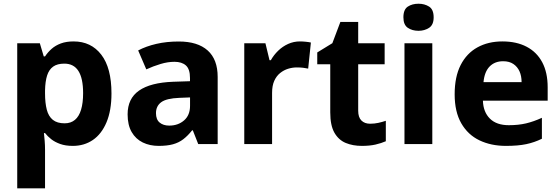

<svg xmlns="http://www.w3.org/2000/svg" viewBox="-20 -781 3035 1041"><path d="M379 -556.4Q473.8 -556.4 529.1 -484.6Q584.4 -412.9 584.4 -274.5Q584.4 -181.7 557.5 -117.9Q530.6 -54.2 483.6 -22.1Q436.5 10 375 10Q335.2 10 306.3 -0.4Q277.3 -10.8 257.6 -26.4Q237.8 -42.1 224.2 -59.5H218.2Q220.2 -41.2 222.2 -17.7Q224.2 5.9 224.2 31V240H73.4V-546.4H196L217.2 -475.2H224.2Q239 -497.6 259.7 -516Q280.4 -534.4 309.7 -545.4Q339.1 -556.4 379 -556.4ZM328.9 -436Q290.7 -436 268.1 -419.8Q245.5 -403.5 235.4 -371.7Q225.2 -339.8 224.2 -290.9V-275.1Q224.2 -222.5 233.7 -186.3Q243.1 -150 266.5 -131.2Q290 -112.4 330.3 -112.4Q364 -112.4 386.4 -131.2Q408.7 -149.9 419.6 -186.4Q430.6 -222.8 430.6 -276.1Q430.6 -356.5 405.1 -396.3Q379.7 -436 328.9 -436Z M949.3 -556Q1051.6 -556 1105.9 -507.5Q1160.2 -459 1160.2 -363.8V0H1054.7L1025.5 -74.2H1021.5Q998.5 -45.2 974 -26.3Q949.5 -7.4 917.7 1.3Q885.9 10 840.3 10Q792.3 10 754.1 -8.5Q715.9 -27.1 693.9 -65Q671.9 -102.9 671.9 -161.2Q671.9 -246.7 734 -289.9Q796.1 -333.1 918.5 -337.7L1010.1 -340.7V-358.1Q1010.1 -406.7 987.8 -426.3Q965.6 -445.9 926 -445.9Q889.5 -445.9 850.3 -434Q811 -422.2 773.2 -404.9L729.1 -507.5Q772 -530.2 827.6 -543.1Q883.3 -556 949.3 -556ZM952.7 -250.5Q882 -247.7 853.9 -226.7Q825.7 -205.7 825.7 -167.5Q825.7 -132.9 845.6 -116.5Q865.5 -100 897.5 -100Q945.4 -100 977.9 -128.1Q1010.4 -156.1 1010.4 -207.9V-252.8Z M1605.7 -556.4Q1621.3 -556.4 1638.5 -554.6Q1655.7 -552.8 1665.6 -550.4L1650.9 -409Q1639.8 -411.4 1624.9 -413.4Q1610 -415.4 1588.7 -415.4Q1565.6 -415.4 1542.2 -408.2Q1518.8 -401 1498.9 -385.1Q1479 -369.2 1467.1 -342.9Q1455.2 -316.6 1455.2 -277.5V0H1304.4V-546.4H1419.1L1441.3 -454.5H1448.4Q1464.1 -482.6 1488.1 -505.9Q1512.1 -529.2 1542.2 -542.8Q1572.3 -556.4 1605.7 -556.4Z M1986.5 -110.2Q2010.2 -110.2 2031.5 -114.9Q2052.8 -119.6 2071.9 -126.1V-15.2Q2047.5 -4.5 2016 2.8Q1984.6 10 1942.3 10Q1892.9 10 1854.4 -6Q1815.8 -22.1 1793.2 -61.4Q1770.6 -100.8 1770.6 -171.9V-432.6H1700.1V-496.6L1782 -546.8L1825.5 -662.1H1922.1V-546.4H2065.5V-432.6H1922.1V-180.6Q1922.1 -145 1939.5 -127.6Q1956.9 -110.2 1986.5 -110.2Z M2323.9 -546.4V0H2173V-546.4ZM2249.1 -760.8Q2281.9 -760.8 2306.6 -745.2Q2331.2 -729.5 2331.2 -687.1Q2331.2 -646.3 2306.6 -630.2Q2281.9 -614 2249.1 -614Q2214.9 -614 2191.1 -630.2Q2167.2 -646.3 2167.2 -687.1Q2167.2 -729.5 2191.1 -745.2Q2214.9 -760.8 2249.1 -760.8Z M2704 -556.4Q2780.4 -556.4 2835.3 -527.6Q2890.3 -498.8 2919.9 -443.4Q2949.4 -388 2949.4 -307.7V-235.1H2598.3Q2600.3 -173.4 2636.3 -137.8Q2672.2 -102.2 2738.8 -102.2Q2790.4 -102.2 2832 -112Q2873.7 -121.8 2918.1 -142.3V-28.7Q2877.7 -8.8 2833.1 0.6Q2788.6 10 2723.2 10Q2642.3 10 2579.6 -20.1Q2516.8 -50.2 2480.9 -112.6Q2445.1 -175 2445.1 -269.5Q2445.1 -364.8 2477.6 -428.4Q2510.2 -492 2568.6 -524.2Q2626.9 -556.4 2704 -556.4ZM2707.9 -449Q2662.6 -449 2634.6 -420.4Q2606.7 -391.8 2601.5 -335.6H2808Q2808 -368.8 2796.8 -394Q2785.5 -419.1 2763.4 -434.1Q2741.3 -449 2707.9 -449Z"/></svg>

Font: Noto Sans Khmer
Style: Regular
Weight: 400
Designer: Danh Hong and the Monotype Design Team
Foundry: Monotype Imaging Inc.
Version: Version 2.003